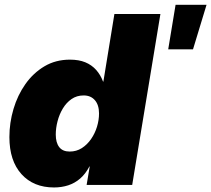

<svg xmlns="http://www.w3.org/2000/svg" viewBox="-20 -787 899 817"><path d="M210 10.7Q122.6 10.7 71.3 -46.1Q20 -103 20 -203.6Q20 -264.6 37.4 -323.2Q54.7 -381.8 88.1 -429.2Q121.6 -476.6 169.2 -504.9Q216.8 -533.2 277.8 -533.2Q315.4 -533.2 342.8 -522Q370.1 -510.7 388.9 -489.7Q407.7 -468.8 418.5 -439.9H419.9L466.8 -727.5H662.6L542.5 0H348.6L361.8 -78.6H360.4Q344.2 -47.4 321.5 -27.6Q298.8 -7.8 270.5 1.5Q242.2 10.7 210 10.7ZM276.4 -142.1Q305.2 -142.1 328.1 -156.7Q351.1 -171.4 367.7 -195.6Q384.3 -219.7 392.8 -248Q401.4 -276.4 401.4 -304.2Q401.4 -340.3 383.8 -360.6Q366.2 -380.9 335.9 -380.9Q306.6 -380.9 284.4 -365.5Q262.2 -350.1 247.3 -325.2Q232.4 -300.3 224.9 -271.2Q217.3 -242.2 217.3 -214.4Q217.3 -180.2 231.9 -161.1Q246.6 -142.1 276.4 -142.1ZM695.8 -577.1 727.1 -766.6H858.9L801.3 -577.1Z"/></svg>

Font: Inter 28pt Black
Style: Italic
Weight: 900
Italic angle: -9.3988°
Designer: Rasmus Andersson
Foundry: rsms
Version: Version 4.001;git-66647c0bb